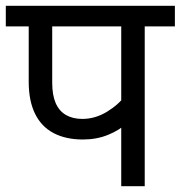

<svg xmlns="http://www.w3.org/2000/svg" viewBox="-20 -642 623 662"><path d="M479 -551V0H398V-244L417 -217Q392 -193 352.5 -177Q313 -161 266 -161Q207 -161 165 -183Q123 -205 101 -249.5Q79 -294 79 -360V-551H0V-622H583V-551ZM398 -551H160V-357Q160 -314 172 -286.5Q184 -259 207.5 -245.5Q231 -232 264 -232Q308 -232 348.5 -256.5Q389 -281 414 -315L398 -263Z"/></svg>

Font: lhindi25
Style: Book
Weight: 400
Designer: Jelle Bosma - Monotype Design Team
Foundry: Monotype Imaging Inc.
Version: Version 2.003